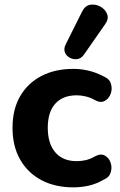

<svg xmlns="http://www.w3.org/2000/svg" viewBox="-20 -798 518 828"><path d="M297 10Q217 10 158 -21.5Q99 -53 66.5 -110.5Q34 -168 34 -247Q34 -326 66.5 -382.5Q99 -439 158 -470Q217 -501 297 -501Q328 -501 361 -493.5Q394 -486 428 -468Q452 -458 458.5 -436.5Q465 -415 457.5 -394Q450 -373 432 -363Q414 -353 390 -366Q371 -377 350.5 -382Q330 -387 311 -387Q251 -387 218.5 -351Q186 -315 186 -247Q186 -179 218.5 -141Q251 -103 311 -103Q330 -103 350 -107.5Q370 -112 390 -124Q415 -137 432.5 -127Q450 -117 457 -96.5Q464 -76 457.5 -54.5Q451 -33 427 -23Q394 -4 361 3Q328 10 297 10ZM341 -561Q329 -545 312.5 -543Q296 -541 281 -549Q266 -557 260 -572Q254 -587 263 -606L334 -748Q347 -774 369.5 -777.5Q392 -781 413 -769.5Q434 -758 442 -737Q450 -716 433 -693Z"/></svg>

Font: Chiron GoRound TC
Style: Bold
Weight: 700
Designer: Ryoko NISHIZUKA 西塚涼子 (kana, bopomofo & ideographs); Paul D. Hunt (Latin, Greek & Cyrillic); Sandoll Communications 산돌커뮤니
Foundry: Adobe
Version: Version 1.000;hotconv 1.1.1;makeotfexe 2.6.0